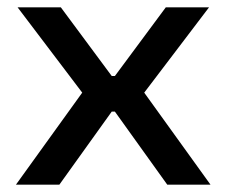

<svg xmlns="http://www.w3.org/2000/svg" viewBox="-20 -504 618 524"><path d="M23.5 0 214 -264.5V-238.5L28 -484H146L285 -296.5H293.5L432.5 -484H550.5L364 -238.5V-264.5L554.5 0H436.5L293.5 -199.5H285L142 0Z"/></svg>

Font: Anek Gujarati SemiExpanded Medium
Style: Regular
Weight: 500
Width: 6
Designer: Mrunmayee Ghaisas (Gujarati), Yesha Goshar (Latin)
Foundry: Ek Type
Version: Version 1.003